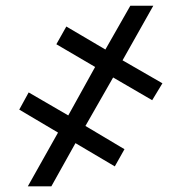

<svg xmlns="http://www.w3.org/2000/svg" viewBox="-20 -657 639 677"><path d="M281.2 -212.9 418.9 -130.9 384.8 -70.3 246.1 -152.3 161.1 0H78.1L184.6 -189.5L47.9 -270.5L81.1 -331.1L220.7 -250L315.4 -420.9L178.7 -501L213.9 -563.5L351.6 -482.4L439.5 -636.7H520.5L412.1 -444.3L552.7 -363.3L516.6 -303.7L378.9 -383.8Z"/></svg>

Font: Pretendard Std Variable
Style: Regular
Weight: 400
Designer: Base glyphs from Inter by Rasmus Andersson; Hangeul glyphs from Noto Sans CJK(Source Han Sans) by Jang Soo-young and Kan
Foundry: Kil Hyung-jin
Version: Version 1.309;Glyphs 3.2 (3225)